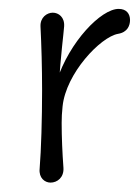

<svg xmlns="http://www.w3.org/2000/svg" viewBox="-20 -396 305 421"><path d="M238.8 -321.8C259.8 -325.2 265.1 -340.3 265.1 -352.1C265.1 -365.2 257.8 -376.5 240.2 -376.5C201.7 -376.5 132.3 -304.7 104.5 -218.8L108.4 -202.1C113.8 -282.2 119.1 -317.9 120.6 -337.9C122.1 -358.4 108.4 -368.2 95.7 -368.2C83 -368.2 67.9 -357.9 68.8 -337.9C70.8 -298.3 72.3 -248 72.3 -198.2C72.3 -136.7 70.3 -67.4 66.9 -25.9C64.9 -5.9 78.1 4.4 90.8 4.4C105.5 4.4 120.6 -6.8 119.1 -28.3C116.7 -60.5 115.2 -95.7 115.2 -126.5C115.2 -139.2 115.7 -147.5 117.2 -162.6C124.5 -234.9 200.2 -314.9 238.8 -321.8Z"/></svg>

Font: Pompiere 
Style: Regular
Weight: 400
Designer: Karolina Lach
Foundry: Sorkin Type Co.
Version: Version 1.001